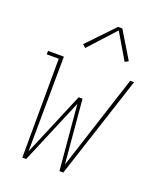

<svg xmlns="http://www.w3.org/2000/svg" viewBox="-140 -844 780 933"><g transform="rotate(20 250.0 -378.0)"><path d="M88 0 90 -512H28V-530H110L106 -39L245 -369H265L294 -39L453 -530H473L300 0H280L250 -337L108 0ZM193 -605 177 -619 308 -756H330L414 -617L396 -607L317 -741Z"/></g></svg>

Font: Iosevka Slab Thin
Style: Italic
Weight: 100
Italic angle: -9°
Monospace: yes
Designer: Belleve Invis
Foundry: Belleve Invis
Version: Version 11.1.1; ttfautohint (v1.8.3)